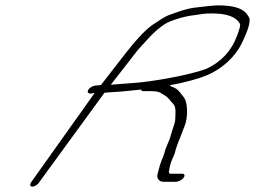

<svg xmlns="http://www.w3.org/2000/svg" viewBox="-20 -682 948 714"><path d="M392.1 -367 487 -489C493.5 -498 501.9 -506 509 -514C536.3 -544 554.1 -566 592.3 -592C612.6 -606 668.8 -622 698.2 -625C737.1 -630 735.9 -632 768.3 -632C824.7 -632 858.3 -619 871.9 -594C875.5 -589 870.1 -572 860.8 -547C839.7 -492 803 -452 747.4 -426C685.8 -403 542 -377 471.2 -373C431.1 -370 404.7 -368 392.1 -367ZM124.9 -3 368.4 -337C375 -338 388.8 -339 408.5 -340C443.3 -342 473.3 -346 505.1 -349C505.1 -345 507.5 -343 513.5 -343H538.7C577.1 -343 575.4 -336 592.9 -327C607.3 -319 612.2 -307 623.1 -297C637 -284 631.9 -255 631.5 -236C630.4 -222 617.5 -190 614.6 -177C611.2 -161 594.6 -131 591.8 -114L586.5 -99C584.2 -93 581.8 -87 578.9 -80C574.2 -68 568.4 -44 565.5 -33C562.6 -22 568.7 -6 587.9 -6H633.5C643.1 -6 656.9 -13 662.8 -21C668.7 -29 666.9 -36 657.3 -36H611.7C608.7 -39 606.8 -42 608.6 -47L611.4 -62C614.3 -77 622 -94 629.6 -111C633.6 -128 638.9 -143 643.6 -155C654.2 -179 655.9 -188 665.3 -210C681.2 -247 678.2 -307 661.3 -323C653.4 -332 645.5 -347 631.6 -354C620.8 -360 613.6 -360 611.7 -365C671 -376 718.3 -389 751.8 -403C804.2 -426 852.9 -468 878.5 -520C903.6 -571 912.9 -604 906.3 -617C903.2 -623 898.2 -629 894.6 -634C877 -653 842.4 -662 791.4 -662C777.6 -662 745.9 -659 699.1 -653C677 -650 645.8 -640 605.8 -625C593.2 -620 574.1 -608 547.9 -590C521.7 -572 489.6 -538 451 -489L355.5 -366C353.1 -366 350.7 -366 348.9 -365L336.3 -364C309.4 -361 294.6 -334 317.4 -334L329.4 -336H331.8L94.9 -3C89.9 5 92.5 12 100.5 12C108.5 12 119.9 5 124.9 -3Z"/></svg>

Font: MewTooHand
Style: UltimateItaWide
Weight: 400
Designer: Mew Too, Robert Jablonski
Version: Version 0.77